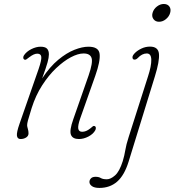

<svg xmlns="http://www.w3.org/2000/svg" viewBox="-20 -692 878 966"><path d="M102 -392.5Q97.5 -395 97 -401Q96.5 -407 100.5 -413.5Q113 -432.5 137.5 -444.8Q162 -457 184 -457Q207.5 -457 216.8 -447Q226 -437 226 -418.5Q226 -402.5 219.2 -378Q212.5 -353.5 192 -297.5Q231 -356.5 273 -391.2Q315 -426 354.5 -441.5Q394 -457 425 -457Q477 -457 481.2 -420.8Q485.5 -384.5 459.5 -311L383.5 -96Q371 -60 373.8 -44.5Q376.5 -29 393.5 -29Q403 -29 412.8 -32.8Q422.5 -36.5 434.5 -46Q441.5 -52 446.5 -56Q451.5 -60 457.5 -57Q462 -55 462.2 -48.8Q462.5 -42.5 459.5 -37Q449.5 -18 425.2 -5.2Q401 7.5 377 7.5Q345.5 7.5 337 -13.8Q328.5 -35 348.5 -91.5L426 -313Q448 -376.5 440.8 -399.8Q433.5 -423 400.5 -423Q372.5 -423 336.2 -403.8Q300 -384.5 262.2 -348.8Q224.5 -313 192 -262.5Q159.5 -212 139.5 -149Q124.5 -101 120.5 -85.8Q116.5 -70.5 116.5 -62Q116.5 -55.5 120 -44.2Q123.5 -33 123.5 -21Q123.5 -8 111.5 -0.2Q99.5 7.5 83.5 7.5Q67.5 7.5 65.2 -9.2Q63 -26 78.5 -70L174.5 -345.5Q189.5 -389.5 187.8 -405.8Q186 -422 167.5 -422Q159.5 -422 149.5 -417.8Q139.5 -413.5 126.5 -403.5Q119 -398 113.5 -393.8Q108 -389.5 102 -392.5ZM780 -582.5Q762 -582.5 752.2 -595.8Q742.5 -609 747.5 -627Q753 -646.5 769.5 -659.2Q786 -672 804 -672Q823 -672 832.2 -659.2Q841.5 -646.5 836 -627Q831 -609 815 -595.8Q799 -582.5 780 -582.5ZM759.5 -308.5 627 121.5Q605.5 190.5 569.2 222Q533 253.5 480 253.5Q455 253.5 442.5 244.5Q430 235.5 430 223.5Q430 213.5 437.5 205.5Q445 197.5 461 197.5Q477 197.5 487.2 203.8Q497.5 210 517.5 210Q536.5 210 558.8 190.5Q581 171 597.5 119Q606 91 610.5 63.2Q615 35.5 627 -1.5L724.5 -307Q742 -360.5 741.2 -391.8Q740.5 -423 718.5 -423Q694.5 -423 673 -400Q665 -392 657 -392Q646.5 -392 646.5 -404Q646.5 -413 659.2 -425.8Q672 -438.5 692.2 -448Q712.5 -457.5 734.5 -457.5Q776.5 -457.5 779.8 -420.8Q783 -384 759.5 -308.5Z"/></svg>

Font: Fraunces 9pt SuperSoft Thin
Style: Italic
Weight: 100
Italic angle: -16°
Version: Version 1.000;[0bf87f6ff]